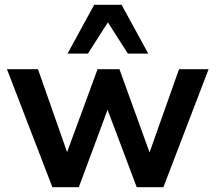

<svg xmlns="http://www.w3.org/2000/svg" viewBox="-20 -779 897 799"><path d="M198 0 9 -491H138L268 -121H250L386 -491H477L611 -121H594L725 -491H848L660 0H549L404 -385H451L308 0ZM261 -556 372 -759H486L597 -556H512L429 -686L346 -556Z"/></svg>

Font: Nunito Sans 11pt
Style: Bold
Weight: 700
Version: Version 3.101;gftools[0.9.27]